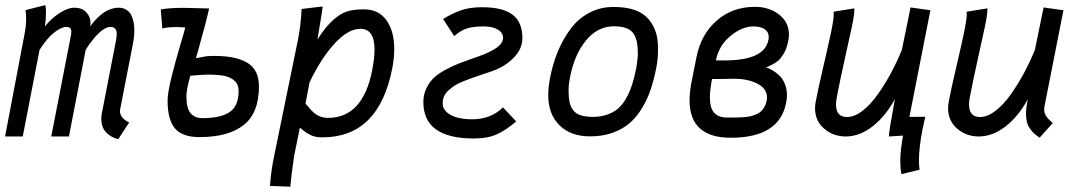

<svg xmlns="http://www.w3.org/2000/svg" viewBox="-27 -531 4188 747"><path d="M434.1 -501Q451.7 -501 464.1 -493.4Q476.6 -485.8 483.2 -472.9Q489.7 -460 492.7 -445.3Q495.6 -430.7 495.6 -413.1Q495.6 -386.7 490.2 -360.8L440.4 -105.5Q439.9 -103 439.9 -98.1Q439.9 -83.5 450.7 -72Q461.4 -60.5 475.6 -54.7L433.1 10.3Q406.7 4.9 387 -14.9Q367.2 -34.7 367.2 -69.3Q367.2 -78.6 369.6 -93.3L370.1 -94.2L423.8 -371.1Q424.3 -372.1 424.6 -374.3Q424.8 -376.5 424.8 -377.4Q427.2 -392.1 427.2 -398.4Q427.2 -426.3 403.3 -426.3Q364.3 -426.3 306.6 -337.9L241.2 0H172.4L249 -393.6Q250.5 -399.9 250.5 -407.7Q250.5 -426.3 231.9 -426.3Q211.9 -426.3 184.3 -404.8Q156.7 -383.3 127 -337.4L61.5 0H-7.3L68.4 -397.9Q74.7 -430.2 74.7 -457.5Q74.7 -473.6 72.3 -491.7L149.4 -511.2Q151.9 -501.5 151.9 -482.9Q151.9 -455.6 147.9 -428.2Q171.4 -458.5 204.1 -479.7Q236.8 -501 262.7 -501Q292 -501 308.6 -483.4Q325.2 -465.8 325.2 -441.4Q325.2 -434.6 323.7 -428.2Q377 -501 434.1 -501Z M598.6 -494.1Q630.9 -500.5 686 -500.5Q702.6 -500.5 736.1 -499.3Q769.5 -498 786.6 -498Q781.2 -473.1 768.6 -424.8Q755.9 -376.5 745.6 -340.8L735.4 -304.7Q744.6 -306.2 754.6 -308.1Q764.6 -310.1 768.6 -310.8Q772.5 -311.5 778.6 -312.3Q784.7 -313 790.5 -313.2Q796.4 -313.5 805.7 -313.5Q846.7 -313.5 877.4 -307.6Q908.2 -301.8 932.1 -288.6Q956.1 -275.4 968.3 -252Q980.5 -228.5 980.5 -195.3Q980.5 -91.3 920.9 -44.4Q861.3 2.4 749.5 2.4Q682.1 2.4 653.6 -31.7Q625 -65.9 625 -139.6Q625 -169.9 640.4 -231.7Q655.8 -293.5 673.8 -353.8Q691.9 -414.1 693.8 -424.3Q661.6 -425.8 660.6 -425.8Q627.4 -425.8 604.5 -420.4ZM783.2 -240.7Q771.5 -240.7 753.9 -239.5Q736.3 -238.3 724.6 -237.3L713.4 -236.3Q698.2 -182.6 698.2 -156.7Q698.2 -109.9 714.6 -90.6Q731 -71.3 760.3 -71.3Q832 -71.3 866.7 -95.2Q901.4 -119.1 901.4 -177.7Q901.4 -202.6 885.3 -217Q869.1 -231.4 844.7 -236.1Q820.3 -240.7 783.2 -240.7Z M1420.9 -257.3Q1430.2 -306.2 1430.2 -337.9Q1430.2 -418.9 1375 -418.9Q1326.7 -418.9 1273.4 -360.1Q1220.2 -301.3 1177.2 -210L1161.6 -127.9Q1185.5 -99.1 1197.3 -89.8Q1219.7 -72.3 1248.5 -72.3Q1384.8 -72.3 1420.9 -257.3ZM1130.9 -369.6Q1131.3 -371.6 1132.1 -375.5Q1132.8 -379.4 1133.3 -381.3Q1143.6 -435.5 1146.5 -496.1L1228.5 -505.9Q1228.5 -498.5 1208 -377Q1239.3 -426.8 1269 -453.1Q1298.8 -479.5 1325 -487.1Q1351.1 -494.6 1389.2 -494.6Q1445.8 -494.6 1476.3 -452.6Q1506.8 -410.6 1506.8 -339.8Q1506.8 -305.7 1499.5 -266.6Q1447.3 3.4 1227.1 3.4Q1212.9 3.4 1201.7 1.2Q1190.4 -1 1180.7 -5.9Q1170.9 -10.7 1165.5 -14.2Q1160.2 -17.6 1151.4 -24.9Q1142.6 -32.2 1139.6 -34.2L1117.7 73.7Q1106.4 148.4 1102.5 195.3L1023.4 192.4Q1027.3 133.8 1040.5 71.3Z M1929.7 -113.3 1981.4 -58.6Q1943.4 -25.9 1907.2 -9Q1871.1 7.8 1816.4 7.8Q1620.1 7.8 1620.1 -133.8Q1620.1 -163.6 1632.3 -188.2Q1644.5 -212.9 1662.1 -229.2Q1679.7 -245.6 1708 -260.5Q1736.3 -275.4 1760 -284.7Q1783.7 -293.9 1816.4 -305.2Q1825.2 -308.1 1829.6 -309.6Q1880.9 -327.6 1905.5 -345.5Q1930.2 -363.3 1930.2 -384.3Q1930.2 -403.8 1909.9 -416Q1889.6 -428.2 1855 -428.2Q1812.5 -428.2 1787.8 -419.7Q1763.2 -411.1 1740.2 -390.6L1696.8 -457Q1733.9 -480 1768.1 -491.5Q1802.2 -502.9 1848.1 -502.9Q1928.7 -502.9 1967 -474.1Q2005.4 -445.3 2005.4 -382.3Q2005.4 -341.3 1972.2 -306.9Q1939 -272.5 1888.2 -254.4Q1875 -249.5 1850.1 -241.5Q1825.2 -233.4 1810.5 -228Q1795.9 -222.7 1775.4 -214.6Q1754.9 -206.5 1742.7 -198.5Q1730.5 -190.4 1718.5 -179.9Q1706.5 -169.4 1700.9 -156.5Q1695.3 -143.6 1695.3 -128.4Q1695.3 -107.4 1712.9 -93Q1730.5 -78.6 1755.4 -72.8Q1780.3 -66.9 1809.6 -66.9Q1883.3 -66.9 1929.7 -113.3Z M2373.5 -105Q2424.3 -145.5 2446.8 -258.8Q2447.3 -260.3 2447.8 -263.2Q2448.2 -266.1 2448.7 -267.6Q2454.6 -301.3 2454.6 -323.2Q2454.6 -349.1 2451.2 -366.5Q2447.8 -383.8 2438.5 -398.9Q2429.2 -414.1 2409.9 -421.4Q2390.6 -428.7 2361.3 -428.7Q2298.8 -428.7 2253.4 -374.3Q2208 -319.8 2190.4 -229Q2185.1 -201.2 2185.1 -179.7Q2185.1 -152.8 2188.5 -135.5Q2191.9 -118.2 2201.9 -103.8Q2211.9 -89.4 2231.2 -82.8Q2250.5 -76.2 2280.8 -76.2Q2335 -76.7 2373.5 -105ZM2269 -0.5H2268.1Q2193.4 -0.5 2149.7 -43.7Q2106 -86.9 2106 -160.6Q2106 -189.9 2112.8 -226.6Q2123.5 -282.7 2143.3 -330.6Q2163.1 -378.4 2192.6 -418.2Q2222.2 -458 2265.1 -481Q2308.1 -503.9 2359.4 -503.9Q2429.7 -503.9 2468.8 -479.7Q2507.8 -455.6 2524.4 -405.8Q2533.2 -379.4 2533.2 -339.4Q2533.2 -300.8 2525.9 -265.1Q2517.1 -220.7 2504.9 -183.8Q2492.7 -147 2471.9 -112.1Q2451.2 -77.1 2424.1 -53.2Q2397 -29.3 2357.7 -14.9Q2318.4 -0.5 2270 -0.5Z M2683.1 -310.5Q2700.7 -397.5 2761.5 -450.9Q2822.3 -504.4 2910.2 -504.4Q2965.8 -504.4 3004.2 -474.4Q3042.5 -444.3 3042.5 -396Q3042.5 -386.2 3040 -373Q3036.6 -356.4 3032 -343Q3027.3 -329.6 3020.5 -319.6Q3013.7 -309.6 3008.5 -302.7Q3003.4 -295.9 2994.1 -290Q2984.9 -284.2 2980.7 -281.5Q2976.6 -278.8 2966.1 -274.2Q2955.6 -269.5 2953.6 -268.6Q2965.3 -265.1 2977.5 -258.1Q2989.7 -251 3003.4 -238.8Q3017.1 -226.6 3025.9 -206.3Q3034.7 -186 3034.7 -161.1Q3034.7 -147.9 3031.7 -131.8Q3005.9 4.9 2816.4 4.9Q2655.8 4.9 2655.8 -140.6Q2655.8 -171.9 2663.1 -210Q2669.9 -246.1 2683.1 -310.5ZM2962.4 -375Q2963.9 -380.9 2963.9 -386.2Q2963.9 -407.2 2947.5 -417.7Q2931.2 -428.2 2904.3 -428.2Q2859.9 -428.2 2814.7 -390.9Q2769.5 -353.5 2758.3 -295.9H2792.5Q2946.8 -295.9 2962.4 -375ZM2828.6 -224.6Q2818.4 -224.6 2801.3 -224.1Q2784.2 -223.6 2764.6 -223.6H2743.2Q2734.9 -179.7 2734.9 -152.3Q2734.9 -110.4 2751.7 -92Q2768.6 -73.7 2802.7 -73.7H2813Q2832 -73.7 2843 -74Q2854 -74.2 2869.9 -75.4Q2885.7 -76.7 2895.5 -79.3Q2905.3 -82 2916.7 -86.9Q2928.2 -91.8 2935.1 -98.9Q2941.9 -106 2947.8 -116.5Q2953.6 -127 2956.1 -140.6Q2957 -144.5 2957 -152.3Q2957 -186 2920.2 -205.3Q2883.3 -224.6 2828.6 -224.6Z M3572.8 -76.7Q3568.4 -58.1 3562.5 -29.3Q3548.3 43.5 3548.3 91.3Q3548.3 115.2 3550.8 129.4L3480 146.5Q3475.6 121.6 3475.6 93.8Q3475.6 57.6 3486.3 -3.4Q3486.3 -3.4 3431.2 0Q3431.2 -17.1 3454.6 -145.5Q3418.5 -79.1 3368.4 -39.8Q3318.4 -0.5 3264.2 0Q3214.8 0 3179.4 -30.5Q3144 -61 3144 -109.9Q3144 -120.6 3146.5 -134.3Q3155.3 -182.1 3173.8 -261.2Q3192.4 -340.3 3204.6 -397.2Q3216.8 -454.1 3216.8 -477.1Q3216.8 -482.9 3216.3 -485.4L3296.9 -498.5V-493.7Q3296.9 -472.7 3287.4 -427.5Q3277.8 -382.3 3259.5 -300.5Q3241.2 -218.8 3228 -149.4Q3225.6 -134.8 3225.6 -124Q3225.6 -75.7 3268.6 -75.7Q3297.4 -75.7 3328.9 -100.1Q3360.4 -124.5 3388.4 -164.3Q3416.5 -204.1 3439.9 -247.8Q3463.4 -291.5 3481.9 -337.4L3515.6 -502L3592.8 -491.2L3511.2 -76.2Q3539.1 -76.7 3572.8 -76.7Z M4017.6 4.9Q4016.1 3.9 4005.4 -4.4Q3994.6 -12.7 3990.2 -17.6Q3985.8 -22.5 3978.5 -33Q3971.2 -43.5 3968 -57.4Q3964.8 -71.3 3964.8 -88.9Q3964.8 -111.8 3972.2 -145.5Q3936 -79.1 3886 -39.8Q3835.9 -0.5 3781.7 0Q3732.4 0 3697 -30.5Q3661.6 -61 3661.6 -109.9Q3661.6 -120.6 3664.1 -134.3Q3672.9 -182.1 3691.4 -261.2Q3710 -340.3 3722.2 -397.2Q3734.4 -454.1 3734.4 -477.1Q3734.4 -482.9 3733.9 -485.4L3814.5 -498.5V-493.7Q3814.5 -472.7 3804.9 -427.5Q3795.4 -382.3 3777.1 -300.5Q3758.8 -218.8 3745.6 -149.4Q3743.2 -134.8 3743.2 -124Q3743.2 -75.7 3786.1 -75.7Q3814.9 -75.7 3846.4 -100.1Q3877.9 -124.5 3906 -164.3Q3934.1 -204.1 3957.5 -247.8Q3981 -291.5 3999.5 -337.4L4033.2 -502L4110.4 -491.2L4036.6 -116.7Q4035.6 -108.9 4035.6 -106Q4035.6 -98.1 4037.4 -91.6Q4039.1 -85 4043.5 -78.9Q4047.9 -72.8 4050.5 -69.6Q4053.2 -66.4 4060.3 -60.1Q4067.4 -53.7 4068.8 -52.2Z"/></svg>

Font: Fantasque Sans Mono
Style: Italic
Weight: 400
Italic angle: -11°
Monospace: yes
Designer: Jany Belluz
Version: Version 1.8.0 ; ttfautohint (v1.8.2)